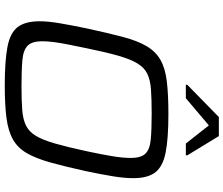

<svg xmlns="http://www.w3.org/2000/svg" viewBox="-88 -866 961 826"><g transform="rotate(90 393.0 -452.5)"><path d="M347 8Q242 8 181.5 -3.5Q121 -15 96 -47.5Q71 -80 71 -142Q71 -178 79.5 -228.5Q88 -279 102 -346Q122 -438 138.5 -500.5Q155 -563 178 -602Q201 -641 236.5 -661.5Q272 -682 328.5 -689Q385 -696 470 -696Q576 -696 636 -684Q696 -672 721 -639.5Q746 -607 746 -545Q746 -507 738 -458Q730 -409 716 -342Q696 -251 678.5 -188.5Q661 -126 638.5 -87Q616 -48 580 -27.5Q544 -7 488 0.5Q432 8 347 8ZM349 -64Q410 -64 451 -67Q492 -70 519 -83Q546 -96 564 -126Q582 -156 597 -208.5Q612 -261 630 -344Q644 -409 651.5 -455Q659 -501 659 -534Q659 -578 640.5 -597Q622 -616 580 -620Q538 -624 468 -624Q406 -624 364.5 -621Q323 -618 296.5 -605Q270 -592 252 -562Q234 -532 219 -479.5Q204 -427 187 -344Q178 -300 171 -265Q164 -230 160.5 -202.5Q157 -175 157 -153Q157 -110 175.5 -91Q194 -72 236.5 -68Q279 -64 349 -64ZM344 -771V-777L483 -913H565L648 -777L647 -771H597L519 -870L402 -771Z"/></g></svg>

Font: Saira SemiExpanded
Style: Italic
Weight: 400
Width: 6
Italic angle: -12°
Designer: Hector Gatti with collaboration of the Omnibus-Type team
Foundry: Omnibus-Type
Version: Version 1.101